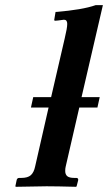

<svg xmlns="http://www.w3.org/2000/svg" viewBox="-20 -718 416 739"><path d="M363.8 -344.2 355 -304.2H285.2L232.9 -77.1Q231 -69.8 231 -60.1Q231 -46.4 239 -39.8Q247.1 -33.2 266.1 -33.2H273.9Q277.8 -33.2 279.8 -30.8Q281.7 -28.3 280.8 -23.9L274.9 -1L272.9 1Q198.2 -1 159.2 -1L41 1L39.1 -1L43.9 -23.9Q45.4 -33.2 54.2 -33.2H62Q86.9 -33.2 98.6 -43.7Q110.4 -54.2 115.2 -77.1L167 -304.2H99.1L107.9 -344.2H176.8L229 -569.8Q238.8 -610.4 238.8 -626Q238.8 -642.1 226.1 -642.1L204.1 -639.2L192.9 -638.2Q187.5 -638.2 189 -643.1L193.8 -671.9Q297.4 -680.2 348.1 -698.2H376L293.9 -344.2Z"/></svg>

Font: Linux Libertine
Style: Bold Italic
Weight: 700
Italic angle: -11.5°
Designer: Philipp H. Poll
Foundry: Philipp H. Poll
Version: Version 4.0.5